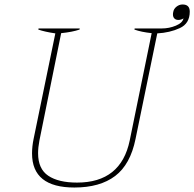

<svg xmlns="http://www.w3.org/2000/svg" viewBox="-20 -827 867 857"><path d="M123 -142Q123 -173 130 -207L227 -678Q179 -685 151 -695L152 -700H336L335 -695Q303 -684 253 -679L156 -200Q150 -169 150 -143Q150 -73 195.5 -42.5Q241 -12 324 -12Q520 -12 559 -200L657 -679Q610 -684 580 -695L581 -700H702Q735 -700 765 -712.5Q795 -725 799 -745Q789 -738 776 -738Q765 -738 758.5 -744.5Q752 -751 752 -762Q752 -769 753 -772Q755 -787 767.5 -797Q780 -807 795 -807Q827 -807 827 -775Q827 -722 782.5 -701.5Q738 -681 682 -678L585 -207Q562 -93 494 -41.5Q426 10 312 10Q123 10 123 -142Z"/></svg>

Font: Trirong Thin
Style: Italic
Weight: 250
Italic angle: -12°
Designer: Katatrad Team
Foundry: CadsonDemak
Version: Version 1.001